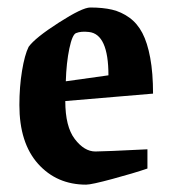

<svg xmlns="http://www.w3.org/2000/svg" viewBox="-20 -486 460 517"><path d="M211.9 11.2Q132.8 11.2 82.5 -44.9Q32.2 -101.1 32.2 -203.1Q32.2 -252 39.3 -295.2Q46.4 -338.4 57.1 -359.9Q74.7 -384.3 138.2 -425Q201.7 -465.8 223.1 -465.8Q256.8 -465.8 281.7 -460Q306.6 -454.1 328.1 -438.7Q349.6 -423.3 363.3 -397.2Q377 -371.1 384.5 -330.3Q392.1 -289.6 392.1 -233.9L155.8 -213.9Q155.8 -145 181.4 -111.6Q207 -78.1 236.8 -78.1Q259.8 -78.1 377 -84V-32.2Q339.8 -19.5 283 -4.2Q226.1 11.2 211.9 11.2ZM157.2 -267.1 272 -283.2Q272 -394.5 219.2 -399.9Q198.2 -402.3 185.1 -397Q174.8 -393.6 166.7 -355.2Q158.7 -316.9 157.2 -267.1Z"/></svg>

Font: Grenze SemiBold
Style: Regular
Weight: 600
Designer: Renata Polastri
Foundry: Omnibus-Type
Version: Version 1.002;PS 001.002;hotconv 1.0.88;makeotf.lib2.5.64775